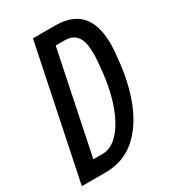

<svg xmlns="http://www.w3.org/2000/svg" viewBox="-194 -823 821 918"><g transform="rotate(-30 216.0 -364.5)"><path d="M-16 0 135 -729H258Q474 -729 439 -449Q428 -319 388 -217.5Q348 -116 280 -58Q212 0 114 0ZM96 -84H147Q197 -84 239 -131.5Q281 -179 309 -262.5Q337 -346 346 -456Q357 -561 336 -603Q315 -645 262 -645H212Z"/></g></svg>

Font: Mona Sans Condensed Medium
Style: Italic
Weight: 500
Width: 3
Italic angle: -11.7°
Designer: Deni Anggara
Foundry: GitHub
Version: Version 1.001; ttfautohint (v1.8.4.7-5d5b);gftools[0.9.31]